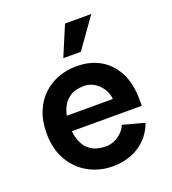

<svg xmlns="http://www.w3.org/2000/svg" viewBox="-136 -839 856 955"><g transform="rotate(-20 292.0 -361.5)"><path d="M299 13Q231 13 173 -18Q115 -49 79.5 -109Q44 -169 44 -253Q44 -319 64.5 -368.5Q85 -418 120.5 -451Q156 -484 201.5 -500.5Q247 -517 297 -517Q368 -517 421.5 -486.5Q475 -456 505.5 -397Q536 -338 536 -252V-221H141L140 -302H412Q412 -316 405 -334.5Q398 -353 383.5 -370.5Q369 -388 347.5 -400Q326 -412 298 -412Q252 -412 222.5 -392Q193 -372 178.5 -336Q164 -300 164 -252Q164 -206 177.5 -169.5Q191 -133 221.5 -112.5Q252 -92 302 -92Q322 -92 343.5 -101Q365 -110 383 -126.5Q401 -143 410 -166L525 -135Q506 -85 472 -52Q438 -19 394 -3Q350 13 299 13ZM343 -577H250L317 -736H456Z"/></g></svg>

Font: Inclusive Sans SemiBold
Style: Regular
Weight: 600
Designer: Olivia King
Foundry: Olivia King
Version: Version 2.004